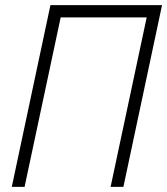

<svg xmlns="http://www.w3.org/2000/svg" viewBox="-20 -730 653 750"><path d="M26 0 177 -710H613L462 0H412L553 -662H217L76 0Z"/></svg>

Font: Geist Mono ExtraLight
Style: Italic
Weight: 200
Italic angle: -12°
Monospace: yes
Designer: Basement.studio, Andrés Briganti, Mateo Zaragoza
Foundry: Basement.studio, Vercel, Andrés Briganti, Guido Ferreyra, Mateo Zaragoza
Version: Version 1.500; ttfautohint (v1.8.4.7-5d5b)